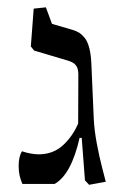

<svg xmlns="http://www.w3.org/2000/svg" viewBox="-20 -501 322 523"><path d="M229 -324.7 235.4 -177.7Q236.8 -147.5 243.4 -111.6Q250 -75.7 258.5 -43.2Q267.1 -10.7 268.1 -5.9L222.7 2.4L211.4 -9.8L202.6 -125.5H196.8Q174.3 -25.9 128.9 0H41Q30.8 -22.5 30.8 -48.3Q30.8 -75.2 40 -88.9Q63 -81.1 85 -80.6Q124.5 -80.6 151.4 -105.2Q178.2 -129.9 192.9 -164.6L193.4 -297.4Q193.4 -314.5 187 -322.8Q180.7 -331.1 166.5 -335.4L72.8 -363.3L64 -374.5L71.8 -477.5L105 -481L121.6 -436L176.8 -419.9Q188 -416.5 195.6 -411.9Q203.1 -407.2 210.9 -397.5Q218.8 -387.7 223.4 -369.4Q228 -351.1 229 -324.7Z"/></svg>

Font: Neuton
Style: Regular
Weight: 400
Designer: Brian M Zick
Version: Version 1.3